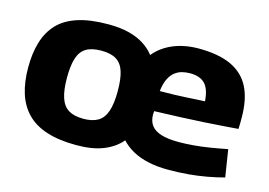

<svg xmlns="http://www.w3.org/2000/svg" viewBox="-80 -705 1212 866"><g transform="rotate(15 526.5 -272.0)"><path d="M30 -273Q30 -339 45.5 -391Q61 -443 95 -479.5Q129 -516 187 -535Q245 -554 330 -554Q384 -554 424.5 -544Q465 -534 495.5 -515Q526 -496 547 -469Q570 -497 601.5 -516Q633 -535 671 -544.5Q709 -554 751 -554Q845 -554 904 -526.5Q963 -499 991 -443.5Q1019 -388 1019 -302Q1019 -291 1019 -276Q1019 -261 1018 -250Q992 -248 952 -245Q912 -242 862 -239Q812 -236 753 -233.5Q694 -231 630 -229Q630 -226 629.5 -222Q629 -218 629 -213Q629 -182 644.5 -162Q660 -142 691.5 -132.5Q723 -123 773 -123Q803 -123 840 -126Q877 -129 917 -135.5Q957 -142 997 -150L1017 -23Q980 -13 939 -5.5Q898 2 853.5 6Q809 10 758 10Q708 10 666.5 1Q625 -8 593 -25.5Q561 -43 538 -68Q507 -31 456 -10.5Q405 10 330 10Q249 10 191.5 -8.5Q134 -27 98.5 -63.5Q63 -100 46.5 -152.5Q30 -205 30 -273ZM211 -273Q211 -215 223 -179.5Q235 -144 261 -128.5Q287 -113 330 -113Q372 -113 398 -128.5Q424 -144 436 -179.5Q448 -215 448 -273Q448 -330 437 -364.5Q426 -399 400.5 -415Q375 -431 330 -431Q285 -431 259 -415Q233 -399 222 -364.5Q211 -330 211 -273ZM631 -323Q665 -323 696 -324Q727 -325 755 -326.5Q783 -328 804.5 -329.5Q826 -331 840 -331Q836 -388 812.5 -412Q789 -436 743 -436Q724 -436 706 -431.5Q688 -427 672.5 -415Q657 -403 646 -380.5Q635 -358 631 -323Z"/></g></svg>

Font: Georama SemiExpanded
Style: Bold
Weight: 700
Width: 6
Designer: Jean-Baptiste Levee
Foundry: Production Type
Version: Version 1.001